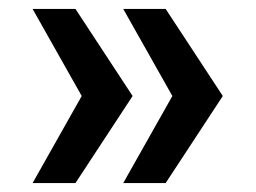

<svg xmlns="http://www.w3.org/2000/svg" viewBox="-20 -467 573 430"><path d="M149 -57 277 -252 149 -447H53L163 -252L53 -57ZM351 -57 479 -252 351 -447H256L366 -252L256 -57Z"/></svg>

Font: Perun Medium
Style: Regular
Weight: 500
Foundry: Copyright (c) Stefan Peev, Context Ltd, 2016
Version: Version 1.089